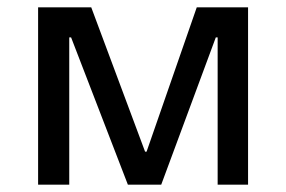

<svg xmlns="http://www.w3.org/2000/svg" viewBox="-20 -504 781 524"><path d="M657 0V-484H517L380 -90H376L229 -484H84V0H169V-402H174L329 0H420L569 -402H574V0Z"/></svg>

Font: Gamestation Text
Style: Bold
Weight: 400
Designer: Jonas Hecksher
Foundry: Jonas Hecksher, Playtypeª, e-types AS
Version: Version 1.003